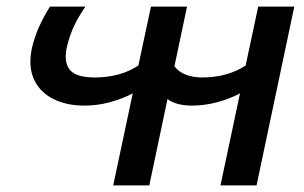

<svg xmlns="http://www.w3.org/2000/svg" viewBox="-20 -560 919 580"><path d="M322 0 381 -278Q351 -262 313 -251.5Q275 -241 235 -241Q181 -241 141 -261Q101 -281 83 -319.5Q65 -358 76 -413Q84 -448 98 -479Q112 -510 131 -540H238Q217 -510 203.5 -481Q190 -452 182 -418Q172 -372 191 -349Q210 -326 266 -326Q343 -326 398 -362L436 -540H545L507 -360Q518 -344 540 -335Q562 -326 590 -326Q667 -326 722 -362L760 -540H869L755 0H646L705 -278Q675 -262 637 -251.5Q599 -241 559 -241Q537 -241 517.5 -246Q498 -251 486 -261L431 0Z"/></svg>

Font: Kanit
Style: Italic
Weight: 400
Italic angle: -12°
Designer: Katatrad Team
Foundry: CadsonDemak
Version: Version 2.000; ttfautohint (v1.8.3)